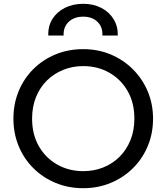

<svg xmlns="http://www.w3.org/2000/svg" viewBox="-20 -973 874 1008"><path d="M417 15Q338.5 15 271.8 -12.8Q205 -40.5 155.2 -90Q105.5 -139.5 78 -206Q50.5 -272.5 50.5 -350Q50.5 -428 78 -494.5Q105.5 -561 155.2 -610.5Q205 -660 271.8 -687.5Q338.5 -715 417 -715Q495 -715 561.5 -687Q628 -659 678 -609Q728 -559 755.8 -492.8Q783.5 -426.5 783.5 -350Q783.5 -272.5 755.8 -206Q728 -139.5 678 -90Q628 -40.5 561.5 -12.8Q495 15 417 15ZM417 -74.5Q473.5 -74.5 522.2 -94Q571 -113.5 607.5 -149.8Q644 -186 664.8 -237Q685.5 -288 685.5 -350Q685.5 -433.5 649.8 -495.5Q614 -557.5 553 -591.8Q492 -626 417 -626Q360.5 -626 311.8 -606.2Q263 -586.5 226.2 -550.2Q189.5 -514 169 -463.2Q148.5 -412.5 148.5 -350Q148.5 -267 184.2 -205Q220 -143 281 -108.8Q342 -74.5 417 -74.5ZM233.5 -786.5Q232 -836.5 255.5 -873.8Q279 -911 321 -932Q363 -953 417 -953Q470.5 -953 512 -931.5Q553.5 -910 576.5 -872.2Q599.5 -834.5 598.5 -786.5H517.5Q520 -831 492 -858.2Q464 -885.5 417 -885.5Q369 -885.5 340.5 -858.2Q312 -831 314 -786.5Z"/></svg>

Font: Geologica Roman Light
Style: Regular
Weight: 300
Designer: Sindre Bremnes, Frode Helland
Foundry: Monokrom Skriftforlag AS
Version: Version 1.010;gftools[0.9.28]